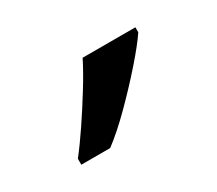

<svg xmlns="http://www.w3.org/2000/svg" viewBox="-48 -853 378 334"><g transform="rotate(-30 140.5 -686.0)"><path d="M241 -756Q229 -738 204 -709.5Q179 -681 150.5 -652.5Q122 -624 98 -606H40V-618Q55 -637 72.5 -663Q90 -689 107 -716.5Q124 -744 135 -766H241Z"/></g></svg>

Font: Noto Sans Modi
Style: Regular
Weight: 400
Designer: Monotype Design Team
Foundry: Monotype Imaging Inc.
Version: Version 2.003; ttfautohint (v1.8.4.7-5d5b)